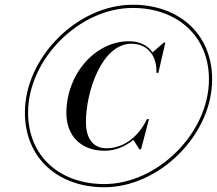

<svg xmlns="http://www.w3.org/2000/svg" viewBox="-20 -780 915 810"><path d="M85 -305C85 -111.5 227 10 420 10C653 10 875 -212 875 -445C875 -638.5 733 -760 540 -760C307 -760 85 -538 85 -305ZM98.5 -305C98.5 -530.5 315 -746.5 540 -746.5C725.5 -746.5 861.5 -630 861.5 -445C861.5 -219.5 645 -3.5 420 -3.5C234 -3.5 98.5 -119 98.5 -305ZM420.5 -144C467.5 -144 509 -162 542.5 -190L568 -150H575L608.5 -277.5H600C567 -207.5 505 -154.5 429 -154.5C367 -154.5 342.5 -204.5 342.5 -264C342.5 -396 410.5 -595.5 534.5 -595.5C590 -595.5 642.5 -558.5 640 -472.5H648L677.5 -600H670.5L623.5 -559C602.5 -590 567 -606 524 -606C381 -606 260 -467 260 -303C260 -205 324 -144 420.5 -144Z"/></svg>

Font: Bodoni* 16pt Medium
Style: Italic
Weight: 500
Italic angle: -13°
Version: Version 2.3